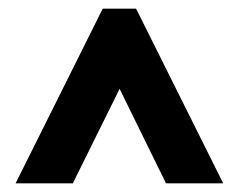

<svg xmlns="http://www.w3.org/2000/svg" viewBox="-20 -823 551 443"><path d="M16 -400 217 -803H294L495 -400H363L256 -618L148 -400Z"/></svg>

Font: Noto Sans Kannada UI ExtraCondensed ExtraBold
Style: Regular
Weight: 800
Width: 2
Designer: Jelle Bosma - Monotype Design Team
Foundry: Monotype Imaging Inc.
Version: Version 2.005; ttfautohint (v1.8.4.7-5d5b)